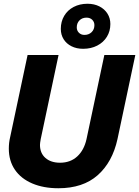

<svg xmlns="http://www.w3.org/2000/svg" viewBox="-20 -991 741 1023"><path d="M27 -199Q27 -231 34 -260L127 -698H292L197 -250Q193 -228 193 -219Q193 -175 222 -149.5Q251 -124 300 -124Q355 -124 391.5 -157.5Q428 -191 441 -250L536 -698H701L606 -250Q579 -127 500.5 -57.5Q422 12 291 12Q212 12 152 -13.5Q92 -39 59.5 -86.5Q27 -134 27 -199ZM304 -837Q304 -876 322 -906.5Q340 -937 372.5 -954Q405 -971 446 -971Q482 -971 509.5 -957Q537 -943 552.5 -918.5Q568 -894 568 -863Q568 -825 549.5 -795Q531 -765 498 -748Q465 -731 423 -731Q388 -731 361 -744.5Q334 -758 319 -782Q304 -806 304 -837ZM430 -805Q453 -805 468 -819.5Q483 -834 483 -857Q483 -874 471.5 -885.5Q460 -897 441 -897Q418 -897 403.5 -882.5Q389 -868 389 -845Q389 -828 400.5 -816.5Q412 -805 430 -805Z"/></svg>

Font: Azeret Mono
Style: Bold Italic
Weight: 700
Italic angle: -12°
Designer: Martin Vácha
Foundry: Displaay
Version: Version 1.000; Glyphs 3.0.3, build 3074